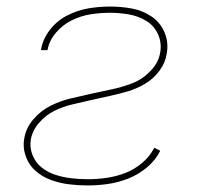

<svg xmlns="http://www.w3.org/2000/svg" viewBox="-20 -558 616 586"><path d="M248 8Q278 8 309.5 3.5Q341 -1 371.5 -13Q402 -25 428.5 -47Q455 -69 469 -98L451 -107Q437 -80 413 -60Q389 -40 361 -29.5Q333 -19 304.5 -15Q276 -11 248 -11Q222 -11 197 -14Q172 -17 149 -24.5Q126 -32 107.5 -46.5Q89 -61 79.5 -84Q70 -107 74 -132Q79 -160 99.5 -183.5Q120 -207 146.5 -220Q173 -233 201.5 -239.5Q230 -246 258 -252.5Q286 -259 314 -265Q342 -271 369.5 -279Q397 -287 423 -302.5Q449 -318 467 -342.5Q485 -367 489 -395Q495 -429 482 -459.5Q469 -490 442 -508Q415 -526 382.5 -532Q350 -538 316 -538Q283 -538 250 -532.5Q217 -527 185.5 -511Q154 -495 132 -466.5Q110 -438 105 -405H125Q130 -434 151 -458.5Q172 -483 200 -496.5Q228 -510 257.5 -514.5Q287 -519 316 -519Q345 -519 373.5 -514Q402 -509 426 -494.5Q450 -480 462 -454Q474 -428 469 -398Q464 -367 439.5 -341.5Q415 -316 384 -304Q353 -292 321.5 -285.5Q290 -279 258.5 -272Q227 -265 195.5 -257.5Q164 -250 134 -235Q104 -220 81.5 -193.5Q59 -167 54 -135Q49 -107 59 -80Q69 -53 89.5 -35.5Q110 -18 136 -8.5Q162 1 190.5 4.5Q219 8 248 8Z"/></svg>

Font: Iosevka Sparkle Thin
Style: Italic
Weight: 100
Italic angle: -9°
Designer: Belleve Invis
Foundry: Belleve Invis
Version: Version 4.5.0; ttfautohint (v1.8.3)